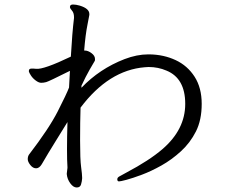

<svg xmlns="http://www.w3.org/2000/svg" viewBox="-20 -775 1040 851"><path d="M290 -744Q290 -755 303.5 -755Q317 -755 334 -750Q376 -737 376 -713V-709Q376 -706 367.5 -664.5Q359 -623 353 -551H356Q370 -551 385.5 -539.5Q401 -528 401 -514V-509Q401 -506 398.5 -502.5Q396 -499 378 -467.5Q360 -436 341 -395V-386Q421 -470 532 -513Q587 -534 637 -534H643Q706 -533 758.5 -508.5Q811 -484 842.5 -435Q874 -386 874 -314.5Q874 -243 848.5 -192.5Q823 -142 782 -104.5Q741 -67 695.5 -41.5Q650 -16 608.5 -0.5Q567 15 540.5 22Q514 29 507.5 29Q501 29 500 22V19Q500 12 509 7Q518 2 540 -10Q642 -64 700 -114Q801 -201 801 -314.5Q801 -428 718 -462Q681 -478 639 -478L622 -477Q462 -464 337 -298Q335 -236 335 -152Q335 -68 339.5 -35Q344 -2 344 11V17Q343 30 339 43Q335 56 320 56Q305 56 291.5 37.5Q278 19 276 -3V-6L279 -31V-34Q277 -62 277 -114Q277 -166 279 -234Q254 -193 224 -145Q194 -97 165 -47Q154 -29 140 -29Q126 -29 114.5 -43.5Q103 -58 103 -69.5Q103 -81 108 -89Q197 -205 236 -281.5Q275 -358 286 -387Q288 -425 290 -461Q196 -414 184.5 -411Q173 -408 162.5 -408Q152 -408 138.5 -418Q125 -428 117 -440.5Q109 -453 108 -458V-461Q108 -471 120 -471H128Q132 -471 140 -470Q173 -466 294 -524Q300 -630 308 -695V-699Q308 -718 299 -728Q290 -738 290 -744Z"/></svg>

Font: LXGW Bright TC
Style: Regular
Weight: 400
Designer: Christian Thalmann (Catharsis Fonts)
Foundry: LXGW / Christian Thalmann (Catharsis Fonts) / Fontworks Inc.
Version: Version 5.501